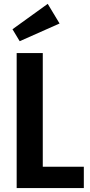

<svg xmlns="http://www.w3.org/2000/svg" viewBox="-20 -958 457 978"><path d="M64.9 0H407V-108.6H197.9V-687.7H64.9ZM80.3 -748.1 283.4 -838.3 223.1 -938.4 43.6 -809Z"/></svg>

Font: Secuela Black
Style: Regular
Weight: 900
Designer: Fernando Haro
Foundry: deFharo
Version: Version 1.704